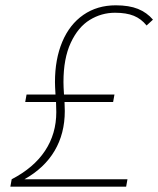

<svg xmlns="http://www.w3.org/2000/svg" viewBox="-20 -703 596 723"><path d="M556 -629 532 -607Q512 -632 484 -643.5Q456 -655 413 -655Q362 -655 318 -628Q274 -601 246.5 -542Q219 -483 219 -394Q219 -377 221 -347H411L406 -319H223L224 -285Q224 -200 185.5 -135Q147 -70 72 -28H460L455 0H19L24 -28Q107 -71 149.5 -135Q192 -199 192 -281L191 -319H75L80 -347H189Q187 -379 187 -394Q187 -480 214.5 -545.5Q242 -611 294 -647Q346 -683 416 -683Q466 -683 499.5 -669.5Q533 -656 556 -629Z"/></svg>

Font: KoHo ExtraLight
Style: Italic
Weight: 275
Italic angle: -10°
Version: Version 1.000; ttfautohint (v1.6)